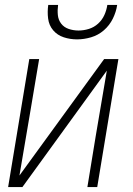

<svg xmlns="http://www.w3.org/2000/svg" viewBox="-20 -760 540 780"><path d="M13 0 99 -520H139L104 -312Q93 -246 81.5 -179.5Q70 -113 59 -47L403 -520H461L375 0H335L369 -208Q380 -274 391.5 -340.5Q403 -407 414 -473L71 0ZM293 -600Q265 -600 239 -608.5Q213 -617 196 -637Q179 -657 175.5 -684.5Q172 -712 176 -740H216Q213 -719 215 -699Q217 -679 228.5 -664Q240 -649 259 -642.5Q278 -636 299 -636Q320 -636 341 -642.5Q362 -649 378.5 -664Q395 -679 404 -699Q413 -719 416 -740H456Q452 -712 438.5 -684.5Q425 -657 402 -637Q379 -617 350 -608.5Q321 -600 293 -600Z"/></svg>

Font: Iosevka Extralight Oblique
Style: Regular
Weight: 200
Italic angle: -9°
Monospace: yes
Designer: Belleve Invis
Foundry: Belleve Invis
Version: Version 32.5.0; ttfautohint (v1.8.4)